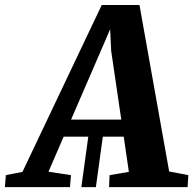

<svg xmlns="http://www.w3.org/2000/svg" viewBox="-96 -766 791 786"><path d="M237 0 268.5 -229H328L296.5 0ZM-76 0 -72 -49 -4 -62.5 320.5 -745.5H475L596.5 -64L675 -49L672 0H350.5L352.5 -49L431.5 -62.5L410.5 -206.5H164.5L102.5 -63L194.5 -49L190.5 0ZM195 -276.5H400.5L359 -558.5L355 -646.5L319 -563Z"/></svg>

Font: Merriweather ExtraBold
Style: Italic
Weight: 800
Italic angle: -7.8°
Version: Version 2.101